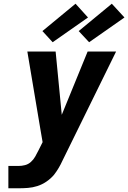

<svg xmlns="http://www.w3.org/2000/svg" viewBox="-20 -1012 689 1032"><path d="M25 0V-120H80Q97 -120 114.5 -124.5Q132 -129 146 -141.5Q160 -154 169 -170Q178 -186 186 -202L209 -248L198 -312L127 -735H279L312 -395L451 -735H604L316 -149Q307 -129 295.5 -109.5Q284 -90 270 -72Q252 -51 229 -35.5Q206 -20 181 -12Q156 -4 130.5 -2Q105 0 80 0ZM459 -785 403 -845 581 -992 649 -918ZM263 -785 208 -845 386 -992 453 -918Z"/></svg>

Font: Iosevka SS04 Hv Ex Obl
Style: Regular
Weight: 900
Width: 7
Italic angle: -9°
Monospace: yes
Designer: Belleve Invis
Foundry: Belleve Invis
Version: Version 19.0.0; ttfautohint (v1.8.4)